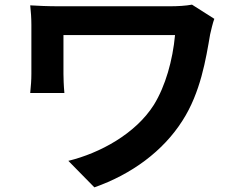

<svg xmlns="http://www.w3.org/2000/svg" viewBox="-20 -751 1040 826"><path d="M902 -670 806 -731C779 -726 744 -724 711 -724C640 -724 273 -724 233 -724C186 -724 142 -726 110 -728C113 -702 115 -671 115 -644C115 -598 115 -473 115 -433C115 -406 113 -382 110 -351H257C254 -382 253 -418 253 -433C253 -473 253 -569 253 -600C325 -600 670 -600 733 -600C723 -492 692 -381 642 -300C563 -175 409 -92 274 -59L386 55C546 -1 682 -101 765 -232C843 -353 866 -498 884 -603C887 -617 896 -655 902 -670Z"/></svg>

Font: Noto Sans CJK SC
Style: Bold
Weight: 700
Designer: Ryoko NISHIZUKA 西塚涼子 (kana, bopomofo & ideographs); Paul D. Hunt (Latin, Greek & Cyrillic); Sandoll Communications 산돌커뮤니
Foundry: Adobe
Version: Version 2.004;hotconv 1.0.118;makeotfexe 2.5.65603